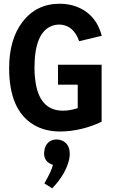

<svg xmlns="http://www.w3.org/2000/svg" viewBox="-20 -695 610 1036"><path d="M528.3 -38.1V-345.7H293V-238.3H399.4V-111.3Q355.5 -97.7 320.3 -97.7Q189.5 -97.7 169.9 -265.6Q166 -294.9 166 -328.1Q166 -518.6 258.8 -554.7Q278.3 -562.5 300.8 -562.5Q376 -560.5 407.2 -472.7L529.3 -502Q497.1 -621.1 389.6 -660.2Q349.6 -674.8 301.8 -674.8Q176.8 -674.8 101.6 -577.1Q29.3 -482.4 29.3 -327.1Q29.3 -100.6 162.1 -21.5Q222.7 14.6 304.7 14.6Q418.9 13.7 528.3 -38.1ZM356.4 135.7Q356.4 80.1 312.5 62.5Q298.8 57.6 286.1 57.6Q244.1 57.6 225.6 94.7Q218.8 111.3 217.8 131.8Q217.8 173.8 254.9 190.4Q260.7 193.4 265.6 194.3Q258.8 226.6 220.7 292Q219.7 293.9 219.7 294.9L261.7 321.3Q336.9 242.2 353.5 163.1Q356.4 148.4 356.4 135.7Z"/></svg>

Font: Yaldevi Colombo
Style: Bold
Weight: 700
Designer: Sol Matas, Denzil Rajitha, Kosala Senevirathne and Pathum Egodawatta
Foundry: Mooniak
Version: Version 1.020 ; ttfautohint (v1.6)